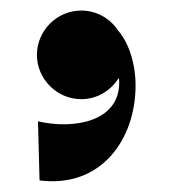

<svg xmlns="http://www.w3.org/2000/svg" viewBox="-20 -188 337 364"><path d="M204 -130C189 -153 163 -168 134 -168C88 -168 50 -130 50 -84C50 -38 88 0 134 0C164 0 190 -16 205 -40C206 -37 206 -34 206 -31C206 42 121 58 52 42L55 154C171 169 237 77 237 -26C237 -68 224 -107 204 -130Z"/></svg>

Font: Space Cowgirl Bold
Style: Regular
Weight: 700
Designer: Valery Marier
Foundry: Valery Marier
Version: Version 1.000;hotconv 1.0.109;makeotfexe 2.5.65596